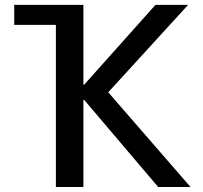

<svg xmlns="http://www.w3.org/2000/svg" viewBox="-20 -750 815 770"><path d="M37.1 -650.4V-730.5H314.5V-410.2H317.4L603.5 -730.5H734.4L414.1 -379.9L744.1 0H614.3L317.4 -349.6H314.5V0H204.1V-650.4Z"/></svg>

Font: GenEi M Gothic v2 Medium
Style: Regular
Weight: 500
Version: Version 2.0